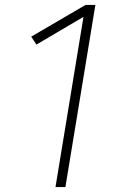

<svg xmlns="http://www.w3.org/2000/svg" viewBox="-20 -755 540 775"><path d="M204 0 317 -687 127 -575 106 -607 325 -735H365L244 0Z"/></svg>

Font: Iosevka Curly Extralight
Style: Italic
Weight: 200
Italic angle: -9°
Monospace: yes
Designer: Belleve Invis
Foundry: Belleve Invis
Version: Version 22.1.2; ttfautohint (v1.8.4)